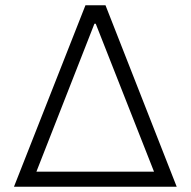

<svg xmlns="http://www.w3.org/2000/svg" viewBox="-20 -708 724 728"><path d="M33 0 304 -688H380L650 0ZM343 -618H338L118 -57H564Z"/></svg>

Font: Azeri Sans Light
Style: Regular
Weight: 300
Designer: Hector Gatti & Omnibus-Type (original fonts) / Cristiano Sobral (main changes and remastering)
Version: Version 1.000; ttfautohint (v1.6)